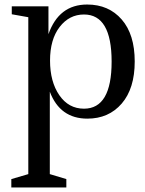

<svg xmlns="http://www.w3.org/2000/svg" viewBox="-20 -513 640 848"><path d="M32 -485H194V-362Q240 -493 365 -493Q460 -493 517.5 -427Q575 -361 575 -241.5Q575 -122 517.5 -55.5Q460 11 366 11Q245 11 200 -108V256L273 278V315H30V278L105 256V-437L32 -450ZM351 -449Q286 -449 243.5 -394Q201 -339 201 -245.5Q201 -152 242 -92.5Q283 -33 351 -33Q473 -33 473 -241Q473 -449 351 -449Z"/></svg>

Font: Ledger
Style: Regular
Weight: 400
Designer: Denis Masharov
Foundry: Denis Masharov
Version: 1.001